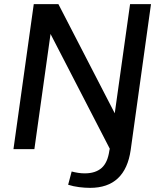

<svg xmlns="http://www.w3.org/2000/svg" viewBox="-20 -720 772 927"><path d="M415 187Q390 187 362 183.5Q334 180 309 172L326 108Q341 112 357 114.5Q373 117 389 117Q441 117 470.5 91Q500 65 508 7L510 -2L224 -556L146 0H45L143 -700H262L534 -173L608 -700H709L611 4Q598 95 549 141Q500 187 415 187Z"/></svg>

Font: Pathway Extreme 28pt Medium
Style: Italic
Weight: 500
Italic angle: -8°
Designer: Eduardo Rodriguez Tunni
Foundry: Eduardo Rodriguez Tunni
Version: Version 1.001;gftools[0.9.26]